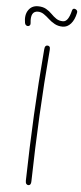

<svg xmlns="http://www.w3.org/2000/svg" viewBox="-65 -1019 452 1067"><g transform="rotate(5 161.5 -485.5)"><path d="M158 -745Q159 -758 163 -763Q167 -768 174 -768Q182 -768 186 -763Q190 -758 189 -745Q173 -556 164 -376Q155 -196 151 -9Q151 3 147 8.5Q143 14 136 14Q129 14 124.5 8.5Q120 3 120 -9Q124 -196 133 -376Q142 -556 158 -745ZM249 -880Q224 -880 204.5 -890.5Q185 -901 169.5 -915.5Q154 -930 138.5 -940.5Q123 -951 105 -951Q62 -951 70 -884Q71 -876 67 -871.5Q63 -867 57.5 -866.5Q52 -866 46.5 -869.5Q41 -873 39 -882Q31 -926 49.5 -953.5Q68 -981 103 -981Q130 -981 148.5 -970.5Q167 -960 181 -945.5Q195 -931 210.5 -920.5Q226 -910 248 -910Q263 -910 274 -925.5Q285 -941 293 -974Q295 -982 300 -984Q305 -986 311 -983.5Q317 -981 320.5 -976Q324 -971 322 -963Q314 -924 294.5 -902Q275 -880 249 -880Z"/></g></svg>

Font: Playpen Sans Thin
Style: Regular
Weight: 250
Designer: Laura Meseguer, Veronika Burian, José Scaglione
Foundry: TypeTogether
Version: Version 1.001